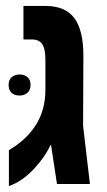

<svg xmlns="http://www.w3.org/2000/svg" viewBox="-20 -620 359 647"><path d="M10 -114Q66 -147 97 -193Q133 -246 133 -317V-420Q133 -455 122.5 -471Q112 -487 88 -487H59V-600H133Q200 -600 230.5 -559Q261 -518 261 -432L260 -196L283 0H172L152 -131H150Q132 -91 93 -49.5Q54 -8 10 7ZM46 -369Q62 -369 72.5 -360Q83 -351 83 -334Q83 -317 72.5 -307.5Q62 -298 46 -298Q29 -298 19 -307Q9 -316 9 -334Q9 -351 19.5 -360Q30 -369 46 -369Z"/></svg>

Font: Noto Sans Hebrew Cond
Style: Bold
Weight: 700
Width: 2
Designer: Monotype Design Team
Foundry: Monotype Imaging Inc.
Version: Version 1.000